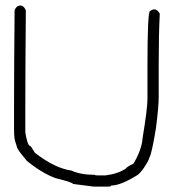

<svg xmlns="http://www.w3.org/2000/svg" viewBox="-20 -696 626 700"><path d="M54.7 -675.8Q66.9 -675.8 74.2 -658.2Q72.3 -429.2 72.3 -308.6V-212.9Q80.6 -164.1 89.8 -164.1Q92.3 -164.1 107.4 -138.7Q180.2 -82.5 240.2 -74.2Q273.9 -58.6 326.2 -58.6Q326.2 -56.6 334 -56.6H365.2Q411.1 -62.5 439.5 -82Q439.5 -85.9 466.8 -99.6Q497.1 -150.9 500 -193.4Q517.6 -300.8 517.6 -334V-453.1Q517.6 -656.2 527.3 -656.2Q537.1 -662.1 543 -662.1Q552.7 -662.1 562.5 -646.5Q558.6 -568.4 558.6 -464.8V-343.8Q558.6 -306.2 548.8 -230.5Q538.6 -166.5 529.3 -132.8Q520.5 -108.4 515.6 -101.6Q497.1 -69.8 482.4 -58.6Q420.4 -19.5 384.8 -19.5Q384.8 -15.6 375 -15.6H322.3L246.1 -25.4Q246.1 -30.8 181.6 -46.9Q132.8 -64.9 78.1 -109.4Q48.3 -144.5 43 -156.2Q33.2 -187 33.2 -189.5Q31.2 -203.6 31.2 -224.6V-318.4Q31.2 -434.6 33.2 -658.2Q39.6 -675.8 54.7 -675.8Z"/></svg>

Font: CEF Fonts CJK
Style: Regular
Weight: 400
Designer: PartyBoss (派对大魔王)
Version: Release 2.25